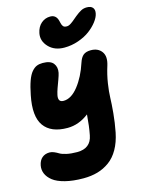

<svg xmlns="http://www.w3.org/2000/svg" viewBox="-153 -886 926 1234"><g transform="rotate(-15 310.0 -269.0)"><path d="M344.2 -582Q278.3 -582 240 -622.8Q201.7 -663.6 211.9 -713.9Q220.2 -754.4 246.1 -776.6Q272 -798.8 306.2 -798.8Q345.2 -798.8 356 -756.8Q356.9 -752.9 359.1 -743.9Q361.3 -734.9 363 -730.5Q364.7 -726.1 368.4 -720.5Q372.1 -714.8 378.4 -712.4Q384.8 -710 394 -710Q400.4 -710 407.7 -712.6Q415 -715.3 423.6 -721.2Q432.1 -727.1 438.2 -731.9Q444.3 -736.8 454.3 -745.4Q464.4 -753.9 469.2 -757.8Q492.2 -776.4 509.5 -785.6Q526.9 -794.9 547.9 -794.9Q575.7 -794.9 587.6 -780.5Q599.6 -766.1 594.2 -741.2Q589.4 -717.3 568.4 -689.7Q547.4 -662.1 515.4 -637.9Q483.4 -613.8 437.7 -597.9Q392.1 -582 344.2 -582ZM245.1 261.2Q175.8 261.2 124 248Q72.3 234.9 44.4 212.9Q16.6 190.9 5.6 164.6Q-5.4 138.2 0 109.9Q6.3 77.6 26.1 60.8Q45.9 43.9 76.2 43.9Q90.8 43.9 106.4 50.8Q122.1 57.6 135.3 65.9Q148.4 74.2 178.5 81.1Q208.5 87.9 249 87.9Q339.4 87.9 355 4.9Q366.2 -50.8 372.1 -129.9Q304.7 -78.1 230 -78.1Q120.1 -78.1 74 -142.8Q27.8 -207.5 55.2 -342.8Q65.9 -397.9 79.1 -434.3Q92.3 -470.7 108.6 -489.7Q125 -508.8 142.1 -515.9Q159.2 -522.9 182.1 -522.9Q233.4 -522.9 252.9 -497.6Q272.5 -472.2 265.1 -435.1Q261.7 -419.4 251.7 -392.1Q241.7 -364.7 233.6 -342.8Q225.6 -320.8 220.9 -299.1Q216.3 -277.3 223.1 -265.1Q230 -252.9 250 -252.9Q301.3 -252.9 348.4 -312.7Q395.5 -372.6 423.8 -460Q434.6 -493.2 452.1 -507.6Q469.7 -522 502 -522Q549.8 -522 573.7 -489.5Q597.7 -457 580.1 -399.9Q562 -342.8 553.7 -288.1Q545.4 -233.4 544.4 -194.3Q543.5 -155.3 537.8 -93.8Q532.2 -32.2 520 29.8Q507.3 92.8 481.4 138.2Q455.6 183.6 418.9 210.2Q382.3 236.8 339.4 249Q296.4 261.2 245.1 261.2Z"/></g></svg>

Font: Shantell Sans Normal
Style: Italic
Weight: 800
Italic angle: -11.31°
Designer: Stephen Nixon, Anya Danilova, Shantell Martin
Foundry: Arrow Type
Version: Version 1.006;[559af2be0]